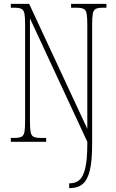

<svg xmlns="http://www.w3.org/2000/svg" viewBox="-20 -734 599 994"><path d="M338 240V215H342Q371 215 391 198Q411 181 421.5 136.5Q432 92 432 10V0L135 -639V-108Q135 -70 138.5 -51Q142 -32 154 -26Q166 -20 191 -20H219V0H36V-20H54Q79 -20 91 -26Q103 -32 106.5 -51Q110 -70 110 -108V-606Q110 -645 106.5 -663.5Q103 -682 91 -688Q79 -694 54 -694H36V-714H131L432 -67V-606Q432 -645 428.5 -663.5Q425 -682 413 -688Q401 -694 376 -694H348V-714H531V-694H513Q488 -694 476 -688Q464 -682 460.5 -663.5Q457 -645 457 -606V12Q457 99 445 148.5Q433 198 407.5 219Q382 240 341 240Z"/></svg>

Font: Noto Serif Tamil ExtraCondensed Thin
Style: Regular
Weight: 100
Width: 2
Designer: Indian Type Foundry, Tom Grace, and the Monotype Design Team
Foundry: Monotype Imaging Inc.
Version: Version 2.004; ttfautohint (v1.8.4.7-5d5b)